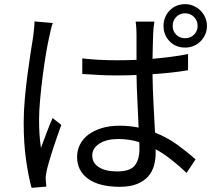

<svg xmlns="http://www.w3.org/2000/svg" viewBox="-20 -861 1040 924"><path d="M234 -750Q229 -738 224.5 -718Q220 -698 217 -684Q209 -649 200.5 -598Q192 -547 185 -491.5Q178 -436 173 -381.5Q168 -327 168 -285Q168 -248 170 -216.5Q172 -185 177 -149Q189 -183 204.5 -223Q220 -263 233 -293L275 -260Q266 -234 255 -203.5Q244 -173 234.5 -143Q225 -113 217 -86Q209 -59 205 -41Q203 -31 201 -18.5Q199 -6 200 3Q201 10 201.5 19.5Q202 29 203 37L132 43Q117 -11 105.5 -90.5Q94 -170 94 -271Q94 -326 99.5 -386.5Q105 -447 112.5 -503.5Q120 -560 127.5 -608.5Q135 -657 140 -687Q142 -705 144 -723.5Q146 -742 146 -758ZM651 -143Q651 -150 651 -158.5Q651 -167 650 -177Q602 -192 549 -192Q493 -192 458.5 -170Q424 -148 424 -113Q424 -76 456.5 -56Q489 -36 543 -36Q606 -36 628.5 -64.5Q651 -93 651 -143ZM885 -523Q844 -516 801.5 -511.5Q759 -507 714 -504Q715 -429 719 -357.5Q723 -286 726 -223Q786 -199 834 -164Q882 -129 921 -94L878 -29Q841 -64 804 -93Q767 -122 729 -143V-124Q729 -93 721 -64Q713 -35 693.5 -12.5Q674 10 640.5 24Q607 38 557 38Q457 38 404 -0.5Q351 -39 351 -106Q351 -137 364.5 -164.5Q378 -192 404 -212Q430 -232 468 -244Q506 -256 555 -256Q605 -256 647 -247Q645 -304 641.5 -371Q638 -438 637 -500Q613 -499 589.5 -498.5Q566 -498 542 -498Q500 -498 460 -500Q420 -502 376 -505V-580Q418 -575 459 -573Q500 -571 544 -571Q567 -571 590.5 -571.5Q614 -572 637 -573V-696Q637 -709 636 -726Q635 -743 633 -757H723Q718 -727 717 -697Q716 -677 715.5 -645Q715 -613 714 -578Q760 -582 803 -587.5Q846 -593 885 -601ZM871 -677Q896 -677 913.5 -694Q931 -711 931 -736Q931 -762 913.5 -779.5Q896 -797 871 -797Q845 -797 828 -779.5Q811 -762 811 -736Q811 -711 828 -694Q845 -677 871 -677ZM871 -841Q893 -841 912 -832.5Q931 -824 945 -810Q959 -796 967.5 -777Q976 -758 976 -736Q976 -714 967.5 -695Q959 -676 945 -662Q931 -648 912 -640Q893 -632 871 -632Q826 -632 796.5 -662Q767 -692 767 -736Q767 -780 796.5 -810.5Q826 -841 871 -841Z"/></svg>

Font: SpoqaHanSansJP-Regular
Style: Regular
Weight: 400
Designer: [Source Han Sans]
Ryoko NISHIZUKA  (kana & ideographs); Paul D. Hunt (Latin, Greek & Cyrillic); Wenlong ZHANG  (bopomofo
Foundry: Spoqa (http://bi.spoqa.com)
Version: Version 1.002.20150607